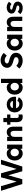

<svg xmlns="http://www.w3.org/2000/svg" viewBox="2782 -3542 774 6377"><g transform="rotate(-90 3168.5 -354.0)"><path d="M18.6 -707H173.8L323.2 -194.3H327.6L467.8 -707H601.6L741.7 -194.3H747.1L896.5 -707H1051.8L825.2 0H668L537.1 -459H533.2L402.3 0H245.1Z M1418 -252Q1418 -292 1401.6 -323.7Q1385.3 -355.5 1356.4 -373Q1327.6 -390.6 1291 -390.6Q1254.4 -390.6 1225.6 -372.8Q1196.8 -355 1180.9 -323.5Q1165 -292 1165 -252Q1165 -211.9 1180.9 -180.4Q1196.8 -148.9 1225.6 -131.1Q1254.4 -113.3 1291 -113.3Q1327.6 -113.3 1356.4 -130.9Q1385.3 -148.4 1401.6 -180.2Q1418 -211.9 1418 -252ZM1414.1 0V-69.3H1410.2Q1386.7 -27.8 1348.9 -7.1Q1311 13.7 1260.7 13.7Q1192.9 13.7 1139.2 -21Q1085.4 -55.7 1055.4 -116.2Q1025.4 -176.8 1025.4 -252Q1025.4 -327.1 1055.4 -387.7Q1085.4 -448.2 1139.2 -482.9Q1192.9 -517.6 1260.7 -517.6Q1361.8 -517.6 1409.7 -435.5H1414.1V-503.9H1552.7V0Z M1670.9 -503.9H1809.6V-429.7H1813Q1834 -470.7 1874.5 -494.1Q1915 -517.6 1968.8 -517.6Q2024.9 -517.6 2065.4 -491.2Q2106 -464.8 2127.7 -415.5Q2149.4 -366.2 2149.4 -298.8V0H2010.7V-275.4Q2010.3 -330.1 1985.6 -360.4Q1960.9 -390.6 1917 -390.6Q1869.6 -390.6 1839.8 -356.7Q1810.1 -322.8 1809.6 -254.9V0H1670.9Z M2215.8 -503.9H2299.8V-628.9H2438.5V-503.9H2555.7V-395.5H2438.5V-187.5Q2438 -150.9 2453.6 -134.5Q2469.2 -118.2 2503.9 -118.2Q2527.8 -118.2 2555.7 -126V0Q2518.1 13.7 2475.6 13.7Q2390.6 13.7 2345 -36.4Q2299.3 -86.4 2299.8 -179.7V-395.5H2215.8Z M2623 -252Q2623 -328.6 2657.5 -389.2Q2691.9 -449.7 2752.2 -483.6Q2812.5 -517.6 2887.7 -517.6Q2962.9 -517.6 3021.2 -483.9Q3079.6 -450.2 3112.1 -389.9Q3144.5 -329.6 3144.5 -252.9Q3144.5 -229 3141.6 -207H2763.2Q2772 -158.2 2808.6 -128.9Q2845.2 -99.6 2897.5 -99.6Q2936 -99.6 2963.6 -116.2Q2991.2 -132.8 3005.9 -163.1L3127 -117.2Q3095.2 -55.7 3036.4 -21Q2977.5 13.7 2897.5 13.7Q2816.9 13.7 2754.6 -20.8Q2692.4 -55.2 2657.7 -115.7Q2623 -176.3 2623 -252ZM3002.9 -312.5Q2999.5 -338.9 2984.4 -359.6Q2969.2 -380.4 2944.1 -392.3Q2918.9 -404.3 2887.7 -404.3Q2842.3 -404.3 2809.6 -379.6Q2776.9 -355 2765.6 -312.5Z M3600.6 0V-69.3H3597.7Q3574.2 -27.8 3536.4 -7.1Q3498.5 13.7 3448.2 13.7Q3380.4 13.7 3326.7 -21Q3272.9 -55.7 3242.9 -116.2Q3212.9 -176.8 3212.9 -252Q3212.9 -327.1 3242.9 -387.7Q3272.9 -448.2 3326.7 -482.9Q3380.4 -517.6 3448.2 -517.6Q3549.3 -517.6 3597.2 -435.5H3600.6V-707H3739.3V0ZM3605.5 -252Q3605.5 -292 3589.1 -323.7Q3572.8 -355.5 3543.9 -373Q3515.1 -390.6 3478.5 -390.6Q3441.9 -390.6 3413.1 -372.8Q3384.3 -355 3368.4 -323.5Q3352.5 -292 3352.5 -252Q3352.5 -211.9 3368.4 -180.4Q3384.3 -148.9 3413.1 -131.1Q3441.9 -113.3 3478.5 -113.3Q3515.1 -113.3 3543.9 -130.9Q3572.8 -148.4 3589.1 -180.2Q3605.5 -211.9 3605.5 -252Z M4079.1 -98.6 4171.9 -200.2Q4210 -160.6 4252 -141.8Q4293.9 -123 4342.8 -123Q4396 -123 4426.8 -145.5Q4457.5 -168 4458 -207Q4457.5 -228.5 4446.8 -243.4Q4436 -258.3 4411.4 -270.5Q4386.7 -282.7 4342.8 -294.9L4309.6 -303.7Q4207 -330.1 4155.5 -381.1Q4104 -432.1 4104.5 -506.8Q4104.5 -567.4 4137 -616.2Q4169.4 -665 4227.1 -692.9Q4284.7 -720.7 4356.4 -720.7Q4424.3 -720.7 4487.3 -693.4Q4550.3 -666 4599.6 -616.2L4507.8 -513.7Q4438.5 -584 4356.4 -584Q4325.7 -584 4301.5 -574.5Q4277.3 -564.9 4263.7 -547.6Q4250 -530.3 4250 -508.8Q4250 -490.2 4259 -477.5Q4268.1 -464.8 4288.8 -454.8Q4309.6 -444.8 4345.7 -435.5L4378.9 -426.8Q4494.6 -395.5 4548.8 -343.3Q4603 -291 4603.5 -210Q4603.5 -145 4570.3 -94Q4537.1 -43 4477.8 -14.6Q4418.5 13.7 4342.8 13.7Q4267.1 13.7 4199.5 -14.9Q4131.8 -43.5 4079.1 -98.6Z M5069.3 -252Q5069.3 -292 5053 -323.7Q5036.6 -355.5 5007.8 -373Q4979 -390.6 4942.4 -390.6Q4905.8 -390.6 4877 -372.8Q4848.1 -355 4832.3 -323.5Q4816.4 -292 4816.4 -252Q4816.4 -211.9 4832.3 -180.4Q4848.1 -148.9 4877 -131.1Q4905.8 -113.3 4942.4 -113.3Q4979 -113.3 5007.8 -130.9Q5036.6 -148.4 5053 -180.2Q5069.3 -211.9 5069.3 -252ZM5065.4 0V-69.3H5061.5Q5038.1 -27.8 5000.2 -7.1Q4962.4 13.7 4912.1 13.7Q4844.2 13.7 4790.5 -21Q4736.8 -55.7 4706.8 -116.2Q4676.8 -176.8 4676.8 -252Q4676.8 -327.1 4706.8 -387.7Q4736.8 -448.2 4790.5 -482.9Q4844.2 -517.6 4912.1 -517.6Q5013.2 -517.6 5061 -435.5H5065.4V-503.9H5204.1V0Z M5322.3 -503.9H5460.9V-429.7H5464.4Q5485.4 -470.7 5525.9 -494.1Q5566.4 -517.6 5620.1 -517.6Q5676.3 -517.6 5716.8 -491.2Q5757.3 -464.8 5779.1 -415.5Q5800.8 -366.2 5800.8 -298.8V0H5662.1V-275.4Q5661.6 -330.1 5637 -360.4Q5612.3 -390.6 5568.4 -390.6Q5521 -390.6 5491.2 -356.7Q5461.4 -322.8 5460.9 -254.9V0H5322.3Z M5888.7 -67.4 5966.8 -152.3Q5997.1 -124 6026.6 -111.8Q6056.2 -99.6 6093.8 -99.6Q6132.3 -99.6 6153.1 -112.5Q6173.8 -125.5 6173.8 -148.4Q6173.8 -161.6 6166.5 -170.4Q6159.2 -179.2 6142.3 -186.3Q6125.5 -193.4 6093.8 -201.2L6069.3 -207Q5905.3 -245.1 5906.2 -355.5Q5906.2 -401.9 5932.6 -438.7Q5959 -475.6 6005.4 -496.6Q6051.8 -517.6 6109.4 -517.6Q6162.6 -517.6 6210.9 -498.3Q6259.3 -479 6298.8 -442.4L6223.6 -356.4Q6196.8 -380.9 6168.9 -392.6Q6141.1 -404.3 6108.4 -404.3Q6075.2 -404.3 6055.2 -392.3Q6035.2 -380.4 6035.2 -360.4Q6035.2 -345.2 6048.8 -336.4Q6062.5 -327.6 6098.6 -319.3L6125 -312.5Q6217.3 -290 6260.7 -251.2Q6304.2 -212.4 6303.7 -152.3Q6303.7 -104 6277.3 -66.2Q6251 -28.3 6202.6 -7.3Q6154.3 13.7 6091.8 13.7Q6030.3 13.7 5977.5 -7.3Q5924.8 -28.3 5888.7 -67.4Z"/></g></svg>

Font: Wanted Sans
Style: Bold
Weight: 700
Designer: Original Design by Kil Hyung-jin and Kang Hanbin, Wanted Lab, Inc; Hangeul from Source Han Sans by Jang Soo-young and Ka
Foundry: Wanted Lab, Inc.
Version: Version 1.000